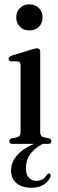

<svg xmlns="http://www.w3.org/2000/svg" viewBox="-20 -664 269 886"><path d="M115.5 -523.5Q88.5 -523.5 71.8 -540.5Q55 -557.5 55 -583.5Q55 -610 72 -627Q89 -644 115.5 -644Q142.5 -644 159.5 -627Q176.5 -610 176.5 -583.5Q176.5 -557.5 159.5 -540.5Q142.5 -523.5 115.5 -523.5ZM165.5 -425V-55Q165.5 -34.5 181.5 -30.5L206 -26Q217 -22 217 -12Q217 0 203 0H176.5Q139 20.5 119.2 47.8Q99.5 75 99.5 111.5Q99.5 141 113 155.8Q126.5 170.5 148 170.5Q180 170.5 196 143Q201.5 135 207.5 136.5Q217 139.5 212.5 152Q205.5 171.5 183 187Q160.5 202.5 126.5 202.5Q81.5 202.5 56.2 181.2Q31 160 31 123Q31 86.5 56.5 55.2Q82 24 136 0H37Q23 0 23 -12Q23 -21.5 33.5 -25.5L59 -30.5Q75 -34.5 75 -54.5V-363Q75 -378 63.5 -380.5L30 -381Q19.5 -384 19.5 -392.5Q19.5 -402 33.5 -407L126 -435.5Q142.5 -441 151 -441Q165.5 -441 165.5 -425Z"/></svg>

Font: Fraunces 144pt Soft
Style: Regular
Weight: 400
Version: Version 1.000;[0bf87f6ff]